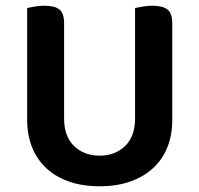

<svg xmlns="http://www.w3.org/2000/svg" viewBox="-20 -635 697 671"><path d="M328 16Q268 16 221 -0.5Q174 -17 141.5 -47.5Q109 -78 92 -120.5Q75 -163 75 -216V-607Q83 -609 100.5 -612Q118 -615 135 -615Q171 -615 187.5 -602Q204 -589 204 -554V-221Q204 -158 239 -124.5Q274 -91 328 -91Q382 -91 417 -124.5Q452 -158 452 -221V-607Q461 -609 478 -612Q495 -615 512 -615Q548 -615 565 -602Q582 -589 582 -554V-216Q582 -163 565 -120.5Q548 -78 515 -47.5Q482 -17 435 -0.5Q388 16 328 16Z"/></svg>

Font: Baloo 2 SemiBold
Style: Regular
Weight: 600
Designer: Sarang Kulkarni and Ek Type
Foundry: Ek Type
Version: Version 1.640;hotconv 1.0.111;makeotfexe 2.5.65597; ttfautoh